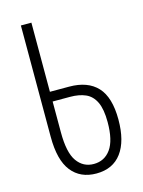

<svg xmlns="http://www.w3.org/2000/svg" viewBox="-110 -779 629 845"><g transform="rotate(-15 204.5 -356.5)"><path d="M223.1 1.5Q150.4 1.5 110.1 -49.3Q69.8 -100.1 69.8 -206.5V-713.9H117.7V-398.9H205.1Q289.6 -398.9 333.5 -351.8Q377.4 -304.7 377.4 -203.1Q377.4 -105 337.9 -51.8Q298.3 1.5 223.1 1.5ZM222.7 -42Q271.5 -42 300 -81.5Q328.6 -121.1 328.6 -204.6Q328.6 -263.2 313 -295.9Q297.4 -328.6 268.1 -341.6Q238.8 -354.5 197.3 -354.5H118.2V-213.9Q118.2 -121.6 146.5 -81.8Q174.8 -42 222.7 -42Z"/></g></svg>

Font: Open Sans Condensed Light
Style: Regular
Weight: 300
Width: 3
Designer: Monotype Design Team
Foundry: Monotype Imaging Inc.
Version: Version 3.003; ttfautohint (v1.8.4)